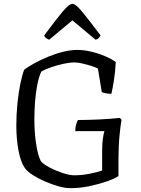

<svg xmlns="http://www.w3.org/2000/svg" viewBox="-20 -980 732 1000"><path d="M347 0Q318 0 283.5 -10Q249 -20 214.5 -35Q180 -50 153 -67Q126 -84 114 -99Q89 -130 77 -192.5Q65 -255 65 -325Q65 -385 71 -443Q77 -501 86.5 -546.5Q96 -592 106 -617Q127 -633 160 -651Q193 -669 232 -685Q271 -701 310 -710.5Q349 -720 383 -720Q417 -720 455 -711Q493 -702 527 -687.5Q561 -673 583 -657Q580 -603 573 -559Q566 -515 560 -491Q539 -492 527 -495Q515 -498 510 -501L490 -623Q477 -630 454.5 -637Q432 -644 408 -649.5Q384 -655 367 -655Q345 -655 312 -648Q279 -641 247 -630Q215 -619 195 -607Q182 -579 174 -537.5Q166 -496 162.5 -449.5Q159 -403 159 -358Q159 -291 168 -231Q177 -171 193 -140Q207 -124 239.5 -107Q272 -90 307.5 -78.5Q343 -67 368 -67Q405 -67 446.5 -75Q488 -83 512 -92V-197Q512 -233 516 -259.5Q520 -286 524 -297H372Q372 -315 376.5 -331.5Q381 -348 386 -355Q440 -355 500 -358Q560 -361 604 -366L613 -356Q608 -331 602.5 -274Q597 -217 597 -147V-63Q578 -50 537 -35.5Q496 -21 446 -10.5Q396 0 347 0ZM236 -773Q215 -781 210 -795Q270 -876 305 -918Q340 -960 358 -960Q374 -960 409.5 -917Q445 -874 504 -795Q501 -790 495 -783Q489 -776 478 -773L357 -874Z"/></svg>

Font: Texturina Light
Style: Regular
Weight: 300
Designer: Guillermo Torres Carreño
Foundry: Omnibus-Type
Version: Version 1.002; ttfautohint (v1.8.3)